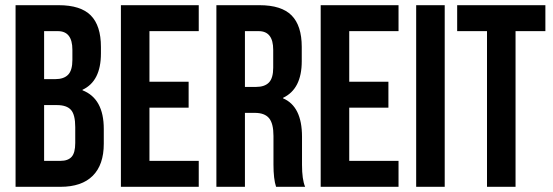

<svg xmlns="http://www.w3.org/2000/svg" viewBox="-20 -720 2130 740"><path d="M206 -700Q291 -700 330 -660.5Q369 -621 369 -539V-514Q369 -407 298 -374V-372Q380 -340 380 -223V-166Q380 -85 337.5 -42.5Q295 0 213 0H40V-700ZM199 -315H150V-100H213Q242 -100 256 -115.5Q270 -131 270 -169V-230Q270 -278 253.5 -296.5Q237 -315 199 -315ZM203 -600H150V-415H193Q226 -415 242.5 -432Q259 -449 259 -489V-528Q259 -600 203 -600Z M556 -600V-405H707V-305H556V-100H746V0H446V-700H746V-600Z M1156 0H1044Q1034 -30 1034 -86V-196Q1034 -244 1017 -264.5Q1000 -285 962 -285H924V0H814V-700H980Q1065 -700 1104 -660.5Q1143 -621 1143 -539V-484Q1143 -377 1071 -343V-341Q1144 -310 1144 -193V-85Q1144 -28 1156 0ZM977 -600H924V-385H967Q1000 -385 1016.5 -402Q1033 -419 1033 -459V-528Q1033 -600 977 -600Z M1326 -600V-405H1477V-305H1326V-100H1516V0H1216V-700H1516V-600Z M1584 0V-700H1694V0Z M1742 -600V-700H2082V-600H1967V0H1857V-600Z"/></svg>

Font: Bebas Neue
Style: Regular
Weight: 400
Designer: Ryoichi Tsunekawa
Foundry: Ryoichi Tsunekawa
Version: Version 1.400